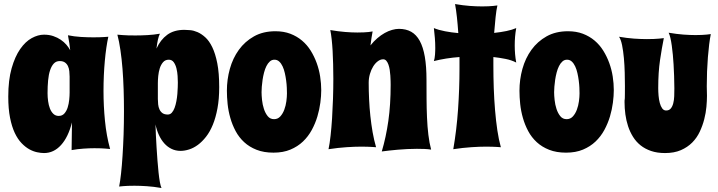

<svg xmlns="http://www.w3.org/2000/svg" viewBox="-20 -732 3559 952"><path d="M525.9 6.8Q516.6 5.9 504.4 4.9Q494.1 3.9 479.7 3.4Q465.3 2.9 448.2 2.9Q423.8 2.9 394.8 4.9Q365.7 6.8 335 12.2L336.9 -125Q318.4 -52.2 282.5 -12.7Q246.6 26.9 198.2 26.9Q183.1 26.9 164.1 22.9Q145 19 125.2 8.1Q105.5 -2.9 86.7 -22.5Q67.9 -42 53.2 -73Q38.6 -104 29.8 -148.2Q21 -192.4 21 -252.9Q21 -335 37.6 -393.3Q54.2 -451.7 80.1 -488.8Q106 -525.9 137.2 -543Q168.5 -560.1 198.2 -560.1Q223.6 -560.1 244.4 -553Q265.1 -545.9 281.2 -534.9Q297.4 -523.9 309.1 -510.3Q320.8 -496.6 328.1 -482.9Q326.7 -499.5 323.7 -518.3Q320.8 -537.1 316.9 -557.1Q348.6 -550.8 381.3 -548.8Q414.1 -546.9 441.9 -546.9Q475.1 -546.9 495.6 -548.3Q507.3 -548.8 517.1 -549.8Q511.7 -525.4 507.3 -495.1Q502.9 -464.8 499.8 -430.4Q496.6 -396 494.9 -358.2Q493.2 -320.3 493.2 -280.8Q493.2 -207 500.5 -132.8Q507.8 -58.6 525.9 6.8ZM325.2 -272.9V-352.1Q325.2 -365.2 323.7 -378.9Q322.3 -392.6 317.1 -403.8Q312 -415 302.2 -422.1Q292.5 -429.2 275.9 -429.2Q258.3 -429.2 246.8 -417Q235.4 -404.8 228.3 -383.5Q221.2 -362.3 218.5 -333.3Q215.8 -304.2 215.8 -270Q215.8 -250.5 218.5 -230.5Q221.2 -210.4 227.5 -194.1Q233.9 -177.7 244.6 -167.5Q255.4 -157.2 271 -157.2Q288.6 -157.2 299.3 -169.4Q310.1 -181.6 315.7 -199.7Q321.3 -217.8 323.2 -237.5Q325.2 -257.3 325.2 -272.9Z M562 -560.1Q573.2 -559.1 587.4 -558.1Q599.6 -557.1 616 -556.6Q632.3 -556.2 651.9 -556.2Q679.2 -556.2 710.7 -557.9Q742.2 -559.6 772.9 -564.9Q767.1 -553.7 762.9 -534.9Q758.8 -516.1 755.9 -491.2Q775.9 -535.2 809.3 -559.6Q842.8 -584 894 -584Q905.3 -584 922.6 -582.5Q939.9 -581.1 959.2 -572.8Q978.5 -564.5 997.8 -547.1Q1017.1 -529.8 1032.5 -498Q1047.9 -466.3 1057.4 -418.2Q1066.9 -370.1 1066.9 -299.8Q1066.9 -241.2 1058.3 -195.1Q1049.8 -148.9 1035.4 -113.8Q1021 -78.6 1001.7 -54Q982.4 -29.3 961.2 -13.7Q939.9 2 917.7 9Q895.5 16.1 875 16.1Q851.1 16.1 830.8 6.3Q810.5 -3.4 794.9 -20.8Q779.3 -38.1 768.1 -62.3Q756.8 -86.4 751 -115.2Q751.5 -92.8 752.9 -63Q754.4 -33.2 756.3 -1.2Q758.3 30.8 760.7 63Q763.2 95.2 766.1 122.8Q769 150.4 772.7 170.9Q776.4 191.4 780.8 200.2Q741.7 193.4 708 191.2Q674.3 189 647 189Q629.4 189 615.2 189.5Q601.1 189.9 591.3 190.9Q579.6 191.9 570.8 192.9Q575.7 168.5 580.1 129.2Q584.5 89.8 587.6 40.8Q590.8 -8.3 592.8 -64.7Q594.7 -121.1 594.7 -180.2Q594.7 -234.4 593 -288.1Q591.3 -341.8 587.4 -391.1Q583.5 -440.4 577.1 -483.6Q570.8 -526.9 562 -560.1ZM762.7 -319.8V-241.2Q762.7 -228 764.2 -214.4Q765.6 -200.7 770.8 -189.5Q775.9 -178.2 785.6 -171.1Q795.4 -164.1 812 -164.1Q823.7 -164.1 832 -173.3Q840.3 -182.6 845.7 -197.3Q851.1 -211.9 854.5 -230Q857.9 -248 859.4 -265.9Q860.8 -283.7 861.3 -299.1Q861.8 -314.5 861.8 -323.2Q861.8 -336.4 860.6 -355.5Q859.4 -374.5 855 -392.6Q850.6 -410.6 841.6 -423.3Q832.5 -436 816.9 -436Q799.3 -436 788.6 -423.6Q777.8 -411.1 772.2 -393.3Q766.6 -375.5 764.6 -355.2Q762.7 -335 762.7 -319.8Z M1572.8 -285.2Q1572.8 -256.8 1568.4 -222.9Q1564 -189 1553.7 -154.5Q1543.5 -120.1 1525.9 -87.6Q1508.3 -55.2 1482.2 -30.3Q1456.1 -5.4 1419.9 9.8Q1383.8 24.9 1335.9 24.9Q1288.1 24.9 1252.2 10.7Q1216.3 -3.4 1190.7 -27.1Q1165 -50.8 1148.4 -81.8Q1131.8 -112.8 1122.1 -147Q1112.3 -181.2 1108.6 -216.1Q1105 -251 1105 -282.2Q1105 -337.4 1119.6 -390.4Q1134.3 -443.4 1164.3 -484.9Q1194.3 -526.4 1239.5 -551.8Q1284.7 -577.1 1345.7 -577.1Q1386.7 -577.1 1419.4 -564.7Q1452.1 -552.2 1477.5 -530.8Q1502.9 -509.3 1520.8 -480.5Q1538.6 -451.7 1550.3 -419.4Q1562 -387.2 1567.4 -352.5Q1572.8 -317.9 1572.8 -285.2ZM1402.8 -269Q1402.8 -280.3 1402.1 -297.1Q1401.4 -314 1398.9 -332.5Q1396.5 -351.1 1392.3 -369.6Q1388.2 -388.2 1381.3 -402.8Q1374.5 -417.5 1364.5 -426.8Q1354.5 -436 1340.8 -436Q1327.6 -436 1317.9 -427.2Q1308.1 -418.5 1301 -404.3Q1293.9 -390.1 1289.3 -372.3Q1284.7 -354.5 1282 -336.7Q1279.3 -318.8 1278.1 -302.5Q1276.9 -286.1 1276.9 -274.9Q1276.9 -258.8 1279.3 -235.8Q1281.7 -212.9 1288.6 -191.9Q1295.4 -170.9 1307.4 -156Q1319.3 -141.1 1338.9 -141.1Q1357.4 -141.1 1369.9 -154.8Q1382.3 -168.5 1389.6 -188.2Q1397 -208 1399.9 -230Q1402.8 -252 1402.8 -269Z M2117.7 9.8Q2102.5 7.3 2084.5 6.6Q2066.4 5.9 2046.9 5.9Q2023.4 5.9 1999.3 7.1Q1975.1 8.3 1952.1 10.3Q1929.2 12.2 1908.7 14.6Q1888.2 17.1 1873 19Q1894 -51.8 1905.5 -132.3Q1917 -212.9 1917 -311Q1917 -318.4 1916.7 -330.6Q1916.5 -342.8 1915.5 -356.9Q1914.6 -371.1 1912.4 -385.5Q1910.2 -399.9 1906 -411.6Q1901.9 -423.3 1895.5 -430.7Q1889.2 -438 1879.9 -438Q1866.2 -438 1853.3 -428.2Q1840.3 -418.5 1830.3 -402.3Q1820.3 -386.2 1814.2 -365.2Q1808.1 -344.2 1808.1 -321.8Q1808.1 -281.2 1810.1 -239.5Q1812 -197.8 1816.4 -156.7Q1820.8 -115.7 1827.6 -76.4Q1834.5 -37.1 1844.7 -2Q1836.4 -2.4 1825.2 -3.4Q1815.4 -3.9 1802.2 -4.4Q1789.1 -4.9 1772 -4.9Q1740.2 -4.9 1698.7 -2.2Q1657.2 0.5 1608.9 7.8Q1614.7 -19.5 1619.1 -59.1Q1623.5 -98.6 1626.5 -145Q1629.4 -191.4 1631.1 -241.9Q1632.8 -292.5 1632.8 -341.8Q1632.8 -378.4 1631.8 -413.6Q1630.9 -448.7 1629.2 -480Q1627.4 -511.2 1624.5 -537.6Q1621.6 -564 1617.7 -583Q1657.2 -576.2 1690.9 -573.5Q1724.6 -570.8 1752 -570.8Q1769.5 -570.8 1783.4 -571.5Q1797.4 -572.3 1807.1 -573.2Q1818.8 -574.7 1827.6 -576.2Q1824.7 -561 1822 -543.9Q1819.3 -526.9 1816.9 -506.8Q1833 -527.3 1851.1 -542.7Q1869.1 -558.1 1887.5 -568.4Q1905.8 -578.6 1923.8 -583.7Q1941.9 -588.9 1958 -588.9Q1993.2 -588.9 2018.8 -574.5Q2044.4 -560.1 2061.3 -529.3Q2078.1 -498.5 2086.4 -450.7Q2094.7 -402.8 2094.7 -335.9Q2094.7 -290 2095 -242.7Q2095.2 -195.3 2097.2 -149.9Q2099.1 -104.5 2104 -63.7Q2108.9 -22.9 2117.7 9.8Z M2539.6 -592.8Q2535.6 -570.8 2533.9 -549.8Q2532.2 -528.8 2532.2 -506.8Q2532.2 -485.8 2533.9 -464.6Q2535.6 -443.4 2539.6 -421.9Q2516.1 -434.1 2486.6 -439.9Q2457 -445.8 2426.3 -449.2V-407.2Q2426.3 -352.1 2428.2 -295.7Q2430.2 -239.3 2434.6 -186.3Q2439 -133.3 2446 -85.9Q2453.1 -38.6 2463.4 -2Q2455.1 -2.4 2443.8 -3.4Q2434.1 -3.9 2420.9 -4.4Q2407.7 -4.9 2390.6 -4.9Q2358.9 -4.9 2317.4 -2.2Q2275.9 0.5 2227.5 7.8Q2244.1 -87.4 2251.2 -190.2Q2258.3 -293 2258.3 -391.1V-449.2Q2225.1 -446.8 2192.6 -441.7Q2160.2 -436.5 2131.3 -429.2Q2133.3 -434.6 2134.8 -443.4Q2136.2 -452.1 2137 -461.4Q2137.7 -470.7 2137.9 -479.5Q2138.2 -488.3 2138.2 -494.1Q2138.2 -519 2136.2 -543.5Q2134.3 -567.9 2131.3 -592.8Q2154.8 -583 2187 -576.9Q2219.2 -570.8 2252.4 -567.9Q2249.5 -610.4 2245.6 -646.5Q2241.7 -682.6 2236.3 -711.9Q2275.9 -705.1 2309.6 -702.6Q2343.3 -700.2 2370.6 -700.2Q2388.2 -700.2 2402.1 -700.9Q2416 -701.7 2425.8 -702.6Q2437.5 -703.6 2446.3 -705.1Q2440.9 -681.6 2437.3 -646.7Q2433.6 -611.8 2430.2 -568.8Q2462.4 -572.3 2491 -578.1Q2519.5 -584 2539.6 -592.8Z M3023.4 -285.2Q3023.4 -256.8 3019 -222.9Q3014.6 -189 3004.4 -154.5Q2994.1 -120.1 2976.6 -87.6Q2959 -55.2 2932.9 -30.3Q2906.7 -5.4 2870.6 9.8Q2834.5 24.9 2786.6 24.9Q2738.8 24.9 2702.9 10.7Q2667 -3.4 2641.4 -27.1Q2615.7 -50.8 2599.1 -81.8Q2582.5 -112.8 2572.8 -147Q2563 -181.2 2559.3 -216.1Q2555.7 -251 2555.7 -282.2Q2555.7 -337.4 2570.3 -390.4Q2585 -443.4 2615 -484.9Q2645 -526.4 2690.2 -551.8Q2735.4 -577.1 2796.4 -577.1Q2837.4 -577.1 2870.1 -564.7Q2902.8 -552.2 2928.2 -530.8Q2953.6 -509.3 2971.4 -480.5Q2989.3 -451.7 3001 -419.4Q3012.7 -387.2 3018.1 -352.5Q3023.4 -317.9 3023.4 -285.2ZM2853.5 -269Q2853.5 -280.3 2852.8 -297.1Q2852.1 -314 2849.6 -332.5Q2847.2 -351.1 2843 -369.6Q2838.9 -388.2 2832 -402.8Q2825.2 -417.5 2815.2 -426.8Q2805.2 -436 2791.5 -436Q2778.3 -436 2768.6 -427.2Q2758.8 -418.5 2751.7 -404.3Q2744.6 -390.1 2740 -372.3Q2735.4 -354.5 2732.7 -336.7Q2730 -318.8 2728.8 -302.5Q2727.5 -286.1 2727.5 -274.9Q2727.5 -258.8 2730 -235.8Q2732.4 -212.9 2739.3 -191.9Q2746.1 -170.9 2758.1 -156Q2770 -141.1 2789.6 -141.1Q2808.1 -141.1 2820.6 -154.8Q2833 -168.5 2840.3 -188.2Q2847.7 -208 2850.6 -230Q2853.5 -252 2853.5 -269Z M3504.4 -563Q3500 -541 3496.3 -511.7Q3492.7 -482.4 3490 -448.5Q3487.3 -414.6 3485.8 -377.7Q3484.4 -340.8 3484.4 -304.2Q3484.4 -292 3484.9 -280Q3485.4 -268.1 3485.4 -256.8Q3485.4 -232.9 3482.7 -202.6Q3480 -172.4 3471.9 -140.9Q3463.9 -109.4 3449.7 -79.1Q3435.5 -48.8 3412.4 -25.4Q3389.2 -2 3356 12.5Q3322.8 26.9 3277.3 26.9Q3238.3 26.9 3208.3 16.6Q3178.2 6.3 3156 -11.5Q3133.8 -29.3 3118.7 -53.7Q3103.5 -78.1 3094.2 -106.2Q3085 -134.3 3080.8 -165Q3076.7 -195.8 3076.7 -226.1Q3076.7 -233.4 3076.9 -235.1Q3077.1 -236.8 3077.1 -237.3Q3077.1 -237.8 3077.6 -239Q3078.1 -240.2 3078.1 -246.6Q3078.1 -252.9 3078.4 -266.6Q3078.6 -280.3 3078.6 -305.2Q3078.6 -334.5 3077.6 -371.3Q3076.7 -408.2 3073.5 -443.6Q3070.3 -479 3064.5 -507.8Q3058.6 -536.6 3049.3 -549.8Q3088.9 -543 3123.8 -540.5Q3158.7 -538.1 3187.5 -538.1Q3206.5 -538.1 3221.9 -538.8Q3237.3 -539.6 3248.5 -540.5Q3261.2 -541.5 3271.5 -543Q3261.7 -495.1 3252.7 -434.3Q3243.7 -373.5 3243.7 -294.9Q3243.7 -276.9 3245.4 -257.3Q3247.1 -237.8 3251.5 -221.4Q3255.9 -205.1 3263.4 -194.6Q3271 -184.1 3282.7 -184.1Q3297.4 -184.1 3305.7 -193.8Q3314 -203.6 3318.1 -219.5Q3322.3 -235.4 3323 -254.9Q3323.7 -274.4 3323.7 -293.9Q3323.2 -357.4 3319.8 -412.6Q3318.4 -436 3316.2 -460Q3314 -483.9 3311 -505.1Q3308.1 -526.4 3304.2 -543.2Q3300.3 -560.1 3295.4 -569.8Q3335 -563 3368.7 -560.5Q3402.3 -558.1 3428.7 -558.1Q3446.3 -558.1 3460.2 -558.8Q3474.1 -559.6 3483.9 -560.5Q3495.6 -561.5 3504.4 -563Z"/></svg>

Font: Spicy Rice
Style: Regular
Weight: 400
Version: Version 1.000